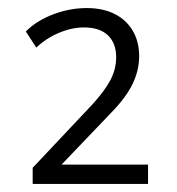

<svg xmlns="http://www.w3.org/2000/svg" viewBox="-20 -729 440 476"><path d="M61 -273V-313L208 -469Q240 -504 254 -531Q268 -558 268 -587Q268 -622 247.5 -641.5Q227 -661 188 -661Q158 -661 126 -647.5Q94 -634 70 -611L44 -651Q71 -678 112 -693.5Q153 -709 195 -709Q235 -709 264 -694.5Q293 -680 309 -653Q325 -626 325 -590Q325 -555 309 -521.5Q293 -488 257 -451L126 -314V-321H347V-273Z"/></svg>

Font: Nunito Sans 11pt Light
Style: Regular
Weight: 300
Version: Version 3.101;gftools[0.9.27]